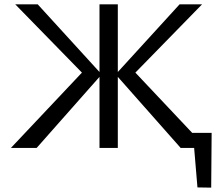

<svg xmlns="http://www.w3.org/2000/svg" viewBox="-20 -678 1014 880"><path d="M885 181 864 -69H950L948 182ZM844 -69H921V0H844ZM808 0 510 -337 803 -658H906L571 -315L578 -369L926 0ZM30 0 378 -369 385 -315 50 -658H153L446 -337L148 0ZM436 0V-658H520V0Z"/></svg>

Font: Ysabeau Office Medium
Style: Regular
Weight: 500
Designer: Christian Thalmann (Catharsis Fonts)
Version: Version 2.001;gftools[0.9.30]; featfreeze: tnum,lnum,ss02